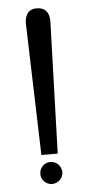

<svg xmlns="http://www.w3.org/2000/svg" viewBox="-52 -742 361 773"><g transform="rotate(-5 128.5 -355.0)"><path d="M160 -120 177 -653C177 -677 170 -710 126 -710C86 -710 78 -677 78 -652L94 -120ZM172 -44C172 -69 152 -89 127 -89C103 -89 83 -69 83 -44C83 -20 103 0 127 0C152 0 172 -20 172 -44Z"/></g></svg>

Font: Advent Pro
Style: SemiBold
Weight: 600
Designer: Andreas Kalpakidis
Foundry: Andreas Kalpakidis
Version: Version 2.002 2008